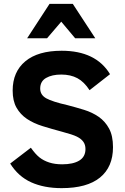

<svg xmlns="http://www.w3.org/2000/svg" viewBox="-20 -950 640 984"><path d="M559.1 -195.8Q559.1 -94.2 492.4 -40Q425.8 14.2 295.9 14.2Q206.1 14.2 139.9 -15.6Q73.7 -45.4 32.2 -111.8L138.2 -192.9Q161.6 -159.7 182.6 -143.1Q203.6 -126.5 232.4 -117.2Q261.2 -107.9 298.8 -107.9Q355 -107.9 386.5 -127.2Q418 -146.5 418 -186Q418 -208.5 407 -223.6Q396 -238.8 374 -249.8Q352.1 -260.7 297.9 -274.9Q245.1 -289.1 198.5 -303.5Q151.9 -317.9 117.9 -340.8Q84 -363.8 64.5 -398.4Q44.9 -433.1 44.9 -485.8Q44.9 -582 109.9 -636Q174.8 -689.9 295.9 -689.9Q471.2 -689.9 543.9 -569.8L439 -487.8Q411.1 -530.8 376.5 -549.3Q341.8 -567.9 293.9 -567.9Q246.1 -567.9 216.1 -550.5Q186 -533.2 186 -496.1Q186 -463.4 217.3 -446Q248.5 -428.7 326.2 -411.1Q369.1 -399.9 411.1 -387Q453.1 -374 486.1 -351.1Q519 -328.1 539.1 -291Q559.1 -253.9 559.1 -195.8ZM365.2 -753.9 293.9 -838.9 221.2 -753.9H119.1L233.9 -930.2H353L468.3 -753.9Z"/></svg>

Font: Clear Sans
Style: Bold
Weight: 700
Foundry: Intel Corporation
Version: Version 1.00